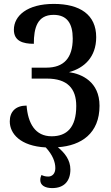

<svg xmlns="http://www.w3.org/2000/svg" viewBox="-20 -744 566 982"><path d="M247 218C309 218 340 181 340 123C340 74 311 38 276 9C396 1 489 -62 489 -203C489 -326 398 -366 333 -375C411 -396 472 -452 472 -554C472 -669 389 -724 255 -724C119 -724 51 -663 51 -592C51 -534 97 -520 153 -520C153 -602 171 -668 254 -668C322 -668 352 -625 352 -547C352 -447 306 -398 217 -398H142V-342H220C324 -342 370 -292 370 -202C370 -91 321 -47 244 -47C160 -47 123 -113 116 -204C61 -204 30 -174 30 -123C30 -61 83 3 214 10C249 48 263 84 263 116C263 145 246 159 227 159C210 159 201 155 192 151C188 160 186 167 186 177C186 203 209 218 247 218Z"/></svg>

Font: Noto Serif Condensed Semi
Style: Regular
Weight: 600
Width: 3
Designer: Monotype Design Team
Foundry: Monotype Imaging Inc.
Version: Version 1.002